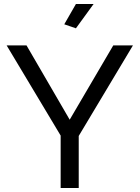

<svg xmlns="http://www.w3.org/2000/svg" viewBox="-20 -936 695 956"><path d="M112 -710 327 -340 544 -710H642L372 -259V0H282V-261L13 -710ZM358 -795 300 -815 358 -916H446Z"/></svg>

Font: Raleway Thin Medium
Style: Regular
Weight: 500
Version: Version 4.026